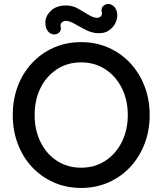

<svg xmlns="http://www.w3.org/2000/svg" viewBox="-20 -918 801 948"><path d="M719 -350Q719 -274 694 -208.5Q669 -143 623.5 -94Q578 -45 516 -17.5Q454 10 380 10Q307 10 245 -17.5Q183 -45 137.5 -94Q92 -143 67.5 -208.5Q43 -274 43 -350Q43 -426 67.5 -491.5Q92 -557 137.5 -606Q183 -655 245 -682.5Q307 -710 380 -710Q454 -710 516 -682.5Q578 -655 623.5 -606Q669 -557 694 -491.5Q719 -426 719 -350ZM611 -350Q611 -424 581.5 -483Q552 -542 500 -576Q448 -610 380 -610Q313 -610 261 -576Q209 -542 180 -483.5Q151 -425 151 -350Q151 -276 180 -217Q209 -158 261 -124Q313 -90 380 -90Q448 -90 500 -124Q552 -158 581.5 -217Q611 -276 611 -350ZM248 -748Q229 -748 216 -764.5Q203 -781 204 -810Q206 -842 233 -866.5Q260 -891 307 -891Q338 -891 365.5 -875.5Q393 -860 417 -845Q441 -830 459 -830Q471 -830 478 -837.5Q485 -845 483 -857Q478 -876 488.5 -887Q499 -898 514 -898Q534 -898 547 -881.5Q560 -865 559 -838Q558 -819 547.5 -800Q537 -781 517.5 -767.5Q498 -754 468 -754Q436 -754 405.5 -769.5Q375 -785 349 -800Q323 -815 305 -815Q294 -815 286 -808Q278 -801 279 -788Q284 -770 273.5 -759Q263 -748 248 -748Z"/></svg>

Font: Quicksand SemiBold
Style: Regular
Weight: 600
Designer: Andrew Paglinawan
Foundry: Andrew Paglinawan
Version: Version 3.004